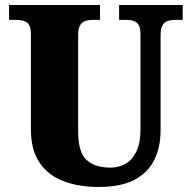

<svg xmlns="http://www.w3.org/2000/svg" viewBox="-20 -734 762 764"><path d="M372 10Q294 10 233 -13Q172 -36 137.5 -86.5Q103 -137 103 -219V-598Q103 -623 95.5 -635Q88 -647 74 -651Q60 -655 43 -655H16V-714H378V-655H351Q335 -655 321 -651Q307 -647 299 -634Q291 -621 291 -594V-210Q291 -128 324.5 -97.5Q358 -67 419 -67Q452 -67 479 -82Q506 -97 522.5 -130.5Q539 -164 539 -218V-598Q539 -623 531.5 -635Q524 -647 511 -651Q498 -655 481 -655H454V-714H707V-655H679Q662 -655 648.5 -651Q635 -647 627 -634Q619 -621 619 -594V-216Q619 -149 594 -98Q569 -47 515 -18.5Q461 10 372 10Z"/></svg>

Font: Noto Serif Khmer SemiCondensed Black
Style: Regular
Weight: 900
Width: 4
Designer: Danh Hong and the Monotype Design Team
Foundry: Monotype Imaging Inc.
Version: Version 2.004